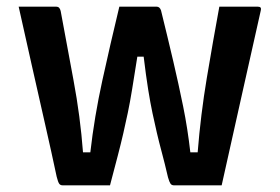

<svg xmlns="http://www.w3.org/2000/svg" viewBox="-20 -556 840 576"><path d="M338 -536H450Q459 -536 463 -525Q483 -444 499.5 -373.5Q516 -303 529.5 -236.5Q543 -170 551 -99H573Q582 -212 600.5 -322.5Q619 -433 638 -536H753Q759 -536 761.5 -533.5Q764 -531 762 -523Q735 -402 704.5 -266.5Q674 -131 645 0H502Q495 0 491.5 -5Q488 -10 484 -24Q474 -67 465.5 -98.5Q457 -130 450.5 -158Q444 -186 437.5 -216.5Q431 -247 424.5 -287.5Q418 -328 411 -386H392Q383 -329 376.5 -289Q370 -249 363.5 -218Q357 -187 350 -156.5Q343 -126 333.5 -89.5Q324 -53 310 0H168Q161 0 157.5 -5Q154 -10 150 -26Q135 -97 115.5 -182.5Q96 -268 75.5 -359.5Q55 -451 36 -536H149Q159 -536 162 -523Q180 -425 200.5 -315.5Q221 -206 229 -99H251Q263 -205 287 -314.5Q311 -424 338 -536Z"/></svg>

Font: Recursive Sn Lnr St SmB
Style: Regular
Weight: 600
Version: Version 1.079;hotconv 1.0.112;makeotfexe 2.5.65598; ttfautoh